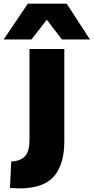

<svg xmlns="http://www.w3.org/2000/svg" viewBox="-85 -810 508 1042"><path d="M264 -43Q264 74 215 138.5Q166 203 55 211Q38 213 13 212Q-12 211 -31 210L-24 66Q-11 66 0 64Q39 56 57 30Q75 4 75 -50V-544H264ZM-65 -596 66 -790H277L403 -596H251L169 -703L86 -596Z"/></svg>

Font: Georama Extended
Style: Bold
Weight: 700
Width: 7
Designer: Jean-Baptiste Levee
Foundry: Production Type
Version: Version 1.000